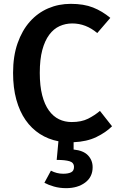

<svg xmlns="http://www.w3.org/2000/svg" viewBox="-20 -726 614 999"><path d="M365 143Q365 120 342 113Q319 106 275 106L284 9Q231 -1 187.5 -29Q144 -57 113 -101.5Q82 -146 65 -207.5Q48 -269 48 -347Q48 -434 71.5 -501Q95 -568 135.5 -613.5Q176 -659 230.5 -682.5Q285 -706 348 -706Q416 -706 464 -687Q512 -668 554 -633L486 -554Q427 -604 356 -604Q321 -604 290 -590Q259 -576 236 -545Q213 -514 200 -465.5Q187 -417 187 -347Q187 -279 199.5 -230.5Q212 -182 234.5 -151Q257 -120 287 -105.5Q317 -91 353 -91Q404 -91 438.5 -108.5Q473 -126 500 -149L563 -69Q531 -37 481.5 -13Q432 11 363 14V52Q414 57 438 82.5Q462 108 462 144Q462 195 423 224Q384 253 324 253Q290 253 260.5 244.5Q231 236 211 225L245 162Q275 178 309 178Q335 178 350 170.5Q365 163 365 143Z"/></svg>

Font: Qnwhxotralxmqkhsjrfbfhwcoqn
Style: Regular
Weight: 500
Designer: Carrois Corporate & Edenspiekermann
Foundry: Carrois Corporate GbR & Edenspiekermann AG
Version: Version 2.001